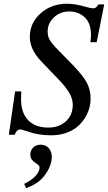

<svg xmlns="http://www.w3.org/2000/svg" viewBox="-20 -700 573 1019"><path d="M502.9 -676.8H533.2L493.2 -476.1H460Q462.9 -502 462.9 -513.2Q462.9 -583.5 422.9 -613.8Q391.1 -639.2 347.2 -639.2Q299.8 -639.2 266.4 -607.9Q232.9 -576.7 232.9 -532.2Q232.9 -507.3 244.1 -487.8Q255.4 -468.3 290 -433.1L369.1 -352.1Q422.4 -296.4 441.7 -259.3Q460.9 -222.2 460.9 -175.8Q460.9 -131.8 440.4 -91.1Q419.9 -50.3 384.8 -22.9Q330.1 18.1 250 18.1Q182.6 18.1 127.9 -2L120.1 -4.9L110.8 -6.8Q92.3 -13.2 88.9 -13.2Q67.9 -13.2 58.1 15.1H26.9L60.1 -214.8H92.8Q91.8 -185.1 91.8 -173.8Q91.8 -101.1 129.4 -62Q167 -22.9 236.8 -22.9Q293.9 -22.9 330.1 -56.6Q366.2 -90.3 366.2 -143.1Q366.2 -172.9 350.1 -202.6Q334 -232.4 297.9 -271L199.2 -374Q138.2 -438 138.2 -503.9Q138.2 -578.1 195.6 -629.2Q252.9 -680.2 335.9 -680.2Q381.3 -680.2 437 -663.1Q463.4 -655.8 474.1 -655.8Q482.9 -655.8 488.3 -659.7Q493.7 -663.6 502.9 -676.8ZM119.1 298.8 107.9 275.9Q144 259.3 167 235.4Q189.9 211.4 189.9 189.9Q189.9 183.1 186.5 178.7Q183.1 174.3 171.9 167Q154.8 155.8 147.9 145.5Q141.1 135.3 141.1 120.1Q141.1 97.7 156.5 82.8Q171.9 67.9 195.8 67.9Q222.2 67.9 238.5 85.9Q254.9 104 254.9 132.8Q254.9 160.2 241 190.9Q227.1 221.7 203.1 247.1Q188 263.2 169.4 274.4Q150.9 285.6 119.1 298.8Z"/></svg>

Font: Accordance
Style: Italic
Weight: 400
Italic angle: -11°
Version: Version 1.2 (build January 31, 2020) Miklal Software Solutio